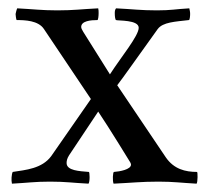

<svg xmlns="http://www.w3.org/2000/svg" viewBox="-20 -440 501 463"><path d="M118.2 -415C80.1 -415 59.6 -418 21.5 -419.9C19.5 -416 17.6 -406.2 17.6 -406.2C17.6 -406.2 18.6 -391.6 20.5 -391.6C40 -391.6 72.3 -390.6 85.9 -370.1L199.2 -201.2L103.5 -63.5C81.1 -33.2 42 -30.3 10.7 -25.4C7.8 -20.5 6.8 -4.9 8.8 2.9C45.9 1 63.5 -2 100.6 -2C138.7 -2 155.3 1 193.4 2.9C197.3 -2 196.3 -25.4 194.3 -25.4C171.9 -27.3 140.6 -28.3 140.6 -46.9C140.6 -51.8 141.6 -57.6 146.5 -65.4L216.8 -170.9C243.2 -131.8 293.9 -48.8 293.9 -48.8C294.9 -46.9 295.9 -44.9 295.9 -43C295.9 -31.2 268.6 -26.4 254.9 -25.4C252 -25.4 251 -3.9 253.9 2.9C295.9 1 320.3 -2 362.3 -2C398.4 -2 418 1 454.1 2.9C457 -1 457 -25.4 455.1 -25.4C426.8 -25.4 399.4 -32.2 379.9 -60.5L262.7 -234.4C271.5 -245.1 325.2 -321.3 360.4 -370.1C373 -386.7 402.3 -387.7 435.5 -391.6C437.5 -391.6 438.5 -400.4 438.5 -406.2C438.5 -412.1 437.5 -415 436.5 -419.9C402.3 -418 393.6 -415 358.4 -415C318.4 -415 299.8 -418 259.8 -419.9C256.8 -416 256.8 -412.1 256.8 -407.2C256.8 -400.4 257.8 -392.6 259.8 -391.6C264.6 -389.6 314.5 -392.6 314.5 -373C314.5 -353.5 271.5 -301.8 245.1 -260.7L180.7 -363.3C177.7 -368.2 175.8 -372.1 175.8 -375C175.8 -389.6 199.2 -391.6 214.8 -391.6C216.8 -391.6 217.8 -401.4 217.8 -408.2C217.8 -413.1 217.8 -416 216.8 -419.9C176.8 -418 158.2 -415 118.2 -415Z"/></svg>

Font: Crimson
Style: Roman
Weight: 400
Version: Version 0.2